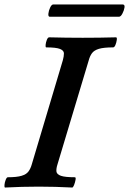

<svg xmlns="http://www.w3.org/2000/svg" viewBox="-29 -835 578 859"><path d="M-6 4Q-10 4 -9 -7.5Q-8 -19 -3.5 -30.5Q1 -42 6 -42Q46 -42 67.5 -48.5Q89 -55 98.5 -68Q108 -81 113 -99L252 -565Q257 -583 257 -596Q257 -609 239.5 -616Q222 -623 178 -623Q174 -623 175 -634Q176 -645 180.5 -656.5Q185 -668 191 -668Q229 -667 266.5 -666.5Q304 -666 341 -666Q378 -666 415.5 -666.5Q453 -667 490 -668Q495 -668 493.5 -656.5Q492 -645 487.5 -634Q483 -623 477 -623Q435 -623 413.5 -616.5Q392 -610 382.5 -597Q373 -584 368 -565L228 -99Q222 -80 223.5 -67.5Q225 -55 243.5 -48.5Q262 -42 306 -42Q311 -42 309 -30.5Q307 -19 302.5 -7.5Q298 4 294 4Q256 2 218.5 1Q181 0 144 0Q106 0 68.5 1Q31 2 -6 4ZM194 -760Q186 -760 187.5 -774Q189 -788 195.5 -801.5Q202 -815 209 -815H520Q530 -815 528 -801.5Q526 -788 518.5 -774Q511 -760 503 -760Z"/></svg>

Font: Junicode SmExp
Style: Bold Italic
Weight: 700
Width: 6
Italic angle: -11°
Designer: Peter S. Baker
Version: Version 2.205; ttfautohint (v1.8.4)